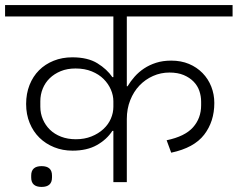

<svg xmlns="http://www.w3.org/2000/svg" viewBox="-40 -718 937 757"><path d="M407 -202H403Q381 -168 342 -146Q303 -124 246 -124Q207 -124 173.5 -137.5Q140 -151 115.5 -175Q91 -199 77 -233Q63 -267 63 -308Q63 -349 76.5 -383Q90 -417 114 -441Q138 -465 171.5 -478.5Q205 -492 245 -492Q306 -492 344 -468.5Q382 -445 403 -414H407V-653H-20V-698H877V-653H460V-378H463Q475 -398 491 -416Q507 -434 528 -448Q549 -462 575.5 -470.5Q602 -479 635 -479Q674 -479 705 -466Q736 -453 758.5 -430Q781 -407 793 -376.5Q805 -346 805 -312Q805 -239 765 -187Q725 -135 635 -116L617 -165Q689 -180 721 -216Q753 -252 753 -303V-317Q753 -339 746 -359.5Q739 -380 723.5 -396Q708 -412 684.5 -422Q661 -432 628 -432Q594 -432 563.5 -418.5Q533 -405 510 -381Q487 -357 473.5 -323Q460 -289 460 -249V0H407ZM259 -169Q293 -169 320.5 -180Q348 -191 367.5 -209Q387 -227 397 -250Q407 -273 407 -297V-319Q407 -342 397 -365Q387 -388 368.5 -406.5Q350 -425 322 -436.5Q294 -448 258 -448Q225 -448 199.5 -437.5Q174 -427 156 -409.5Q138 -392 128.5 -368.5Q119 -345 119 -319V-297Q119 -271 129 -247.5Q139 -224 157 -206.5Q175 -189 201 -179Q227 -169 259 -169ZM124 19Q83 19 83 -18V-26Q83 -63 124 -63Q165 -63 165 -26V-18Q165 19 124 19Z"/></svg>

Font: IBM Plex Sans Devanagari Light
Style: Regular
Weight: 300
Designer: Mike Abbink, Paul van der Laan, Pieter van Rosmalen, Erin McLaughlin
Foundry: Bold Monday
Version: Version 1.1